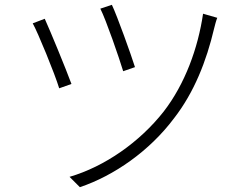

<svg xmlns="http://www.w3.org/2000/svg" viewBox="-20 -755 1040 798"><path d="M397 -719C421 -672 476 -512 492 -459L541 -476C525 -527 467 -689 445 -735ZM824 -698C803 -555 749 -406 660 -291C561 -165 416 -63 269 -20L312 23C454 -25 601 -127 703 -263C787 -371 838 -501 870 -637C873 -649 878 -669 883 -681ZM116 -658C137 -621 208 -448 226 -388L277 -406C253 -471 190 -624 166 -677Z"/></svg>

Font: Spoqa Han Sans Neo Light
Style: Regular
Weight: 300
Designer: [Spoqa Han Sans Neo] Dong-huui Kim ___ Younghwa Kang ___ Yujin Lee ___ [Noto Sans] Ryoko NISHIZUKA ____ (kana & ideograp
Foundry: Spoqa (http://www.spoqa-han-sans.com)
Version: Version 1.100;hotconv 1.0.109;makeotfexe 2.5.65596